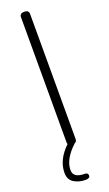

<svg xmlns="http://www.w3.org/2000/svg" viewBox="-178 -764 564 992"><g transform="rotate(-20 104.5 -268.5)"><path d="M113 163Q131 163 131 179Q131 194 107 194Q70 194 43 177Q16 160 16 123Q16 51 82 -12Q80 -15 80 -22V-710Q80 -731 105 -731Q130 -731 130 -710V-22Q130 -8 118 -3Q50 60 50 120Q50 163 113 163Z"/></g></svg>

Font: Dosis
Style: Light
Weight: 300
Designer: Edgar Tolentino, Pablo Impallari, Igino Marini
Foundry: Edgar Tolentino, Pablo Impallari, Igino Marini
Version: Version 1.007